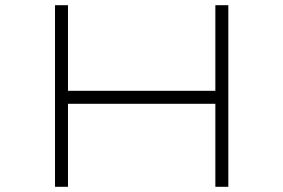

<svg xmlns="http://www.w3.org/2000/svg" viewBox="-20 -720 1092 740"><path d="M810 0V-700H860V0ZM192 0V-700H242V0ZM221 -320 222 -370H828V-320Z"/></svg>

Font: Lexend Zetta ExtraLight
Style: Regular
Weight: 250
Version: Version 1.007